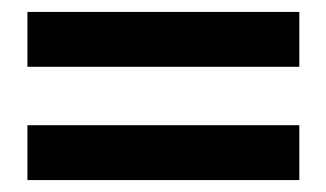

<svg xmlns="http://www.w3.org/2000/svg" viewBox="-20 -445 547 322"><path d="M26 -143H482V-235H26ZM26 -333H482V-425H26Z"/></svg>

Font: Charger Pro
Style: ExBd
Weight: 400
Designer: Jasper
Foundry: Cannot Into Space Fonts
Version: Version 1.09